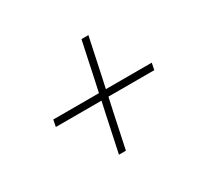

<svg xmlns="http://www.w3.org/2000/svg" viewBox="-103 -667 787 743"><g transform="rotate(-30 290.0 -295.0)"><path d="M235 -65Q244 -107.5 252.8 -148.8Q261.5 -190 269 -225L281 -280H77L83 -310H287L299 -365Q306.5 -400.5 315.2 -441.5Q324 -482.5 333 -525H364Q355 -482.5 346.2 -441.5Q337.5 -400.5 330 -365L318 -310H523L517 -280H312L300 -225Q292.5 -190 283.8 -148.8Q275 -107.5 266 -65Z"/></g></svg>

Font: Commissioner Thin
Style: Italic
Weight: 100
Italic angle: -12°
Designer: Kostas Bartsokas
Foundry: Kostas Bartsokas
Version: Version 1.000; ttfautohint (v1.8.3)